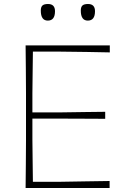

<svg xmlns="http://www.w3.org/2000/svg" viewBox="-20 -940 631 960"><path d="M108 0Q109 -61 109.2 -117Q109.5 -173 110 -238V-475Q109.5 -540.5 109.2 -596.5Q109 -652.5 108 -713H529V-678Q476 -679 415.2 -680.2Q354.5 -681.5 272 -682H144.5Q144 -630 143.2 -579.8Q142.5 -529.5 142 -472V-378H281Q352.5 -379 405 -379.8Q457.5 -380.5 506 -381V-346Q454.5 -346.5 402.5 -346.5Q350.5 -346.5 280 -347H142V-242Q142.5 -184.5 143.2 -134Q144 -83.5 144.5 -31H276Q346 -32 408.2 -33.2Q470.5 -34.5 528 -35V0ZM419 -837Q384 -837 384 -887Q384 -905 392.2 -912.5Q400.5 -920 420 -920Q455 -920 455 -884Q455 -837 419 -837ZM219 -837Q184 -837 184 -887Q184 -905 192.2 -912.5Q200.5 -920 220 -920Q255 -920 255 -884Q255 -837 219 -837Z"/></svg>

Font: Commissioner Loud Thin
Style: Regular
Weight: 100
Designer: Kostas Bartsokas
Foundry: Kostas Bartsokas
Version: Version 1.000; ttfautohint (v1.8.3)